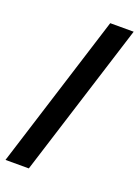

<svg xmlns="http://www.w3.org/2000/svg" viewBox="-161 -776 658 902"><g transform="rotate(20 168.5 -325.0)"><path d="M102.5 61H-14.2L228.5 -710.9H345.7Z"/></g></svg>

Font: Vazir Black
Style: Black
Weight: 900
Designer: Saber Rastikerdar
Foundry: Saber Rastikerdar
Version: Version 30.0.0